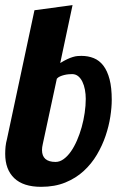

<svg xmlns="http://www.w3.org/2000/svg" viewBox="-27 -720 491 746"><path d="M106.9 -680.2 254.9 -700.2 207 -475.1Q222.2 -484.4 234.1 -490Q246.1 -495.6 255.9 -498.5Q265.6 -501.5 273.7 -502.2Q281.7 -502.9 289.1 -502.9Q315.4 -502.9 337.2 -494.1Q358.9 -485.4 374.5 -465.1Q390.1 -444.8 398.7 -412.1Q407.2 -379.4 407.2 -332Q407.2 -302.7 401.6 -266.4Q396 -230 383.3 -192.4Q370.6 -154.8 349.6 -119.1Q328.6 -83.5 298.3 -55.7Q268.1 -27.8 227.1 -11Q186 5.9 132.8 5.9Q63.5 5.9 28.3 -27.8Q-6.8 -61.5 -6.8 -122.1Q-6.8 -136.2 -5.4 -150.6Q-3.9 -165 0 -179.2ZM139.2 -160.2Q136.2 -147.5 136.2 -137.2Q136.2 -90.8 189 -90.8Q205.1 -90.8 220.2 -101.8Q235.4 -112.8 248.3 -131.1Q261.2 -149.4 272 -174.1Q282.7 -198.7 290.3 -225.8Q297.9 -252.9 302 -281.2Q306.2 -309.6 306.2 -335.9Q306.2 -354 303 -371.3Q299.8 -388.7 293.2 -402.3Q286.6 -416 276.6 -424.1Q266.6 -432.1 252.9 -432.1Q247.6 -432.1 239.3 -431.4Q231 -430.7 222.2 -428.5Q213.4 -426.3 205.8 -422.9Q198.2 -419.4 193.8 -414.1Z"/></svg>

Font: Lobster
Style: Regular
Weight: 400
Designer: Pablo Impallari
Foundry: Pablo Impallari
Version: Version 1.007; ttfautohint (v1.1) -l 8 -r 50 -G 50 -x 14 -D 